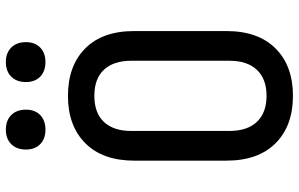

<svg xmlns="http://www.w3.org/2000/svg" viewBox="-198 -788 997 640"><g transform="rotate(-90 300.0 -468.5)"><path d="M300 10Q200 10 142 -48Q84 -106 84 -212V-519Q84 -624 142 -682Q200 -740 300 -740Q400 -740 458 -682.5Q516 -625 516 -519V-212Q516 -106 458 -48Q400 10 300 10ZM300 -78Q356 -78 386.5 -110Q417 -142 417 -202V-529Q417 -588 387 -620Q357 -652 300 -652Q243 -652 213 -620Q183 -588 183 -529V-202Q183 -142 213.5 -110Q244 -78 300 -78ZM413 -815Q382 -815 364 -832.5Q346 -850 346 -880Q346 -911 364 -929Q382 -947 413 -947Q443 -947 461 -929Q479 -911 479 -880Q479 -850 461 -832.5Q443 -815 413 -815ZM187 -815Q157 -815 139 -832.5Q121 -850 121 -880Q121 -911 139 -929Q157 -947 187 -947Q218 -947 236 -929Q254 -911 254 -880Q254 -850 236 -832.5Q218 -815 187 -815Z"/></g></svg>

Font: JetBrains Mono NL Medium
Style: Regular
Weight: 500
Monospace: yes
Designer: Philipp Nurullin, Konstantin Bulenkov
Foundry: JetBrains
Version: Version 2.305; ttfautohint (v1.8.4.7-5d5b)